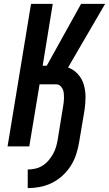

<svg xmlns="http://www.w3.org/2000/svg" viewBox="-20 -755 562 990"><path d="M123 215V119Q142 119 162 114.5Q182 110 199.5 99Q217 88 230.5 72Q244 56 254 38Q264 20 269.5 0.5Q275 -19 278 -38L305 -204Q307 -215 308.5 -227Q310 -239 310 -250.5Q310 -262 309 -273.5Q308 -285 303.5 -295Q299 -305 290.5 -312.5Q282 -320 271 -320H184L131 0H19L140 -735H252L200 -416H221L398 -735H522L331 -407Q361 -396 382 -372.5Q403 -349 412 -318.5Q421 -288 421 -254.5Q421 -221 416 -188L388 -22Q383 9 373 40Q363 71 345.5 99Q328 127 302.5 150.5Q277 174 247 188.5Q217 203 185.5 209Q154 215 123 215Z"/></svg>

Font: Iosevka Oblique
Style: Bold
Weight: 700
Italic angle: -9°
Monospace: yes
Designer: Belleve Invis
Foundry: Belleve Invis
Version: Version 32.5.0; ttfautohint (v1.8.4)